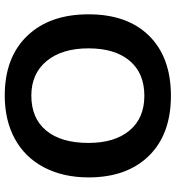

<svg xmlns="http://www.w3.org/2000/svg" viewBox="15 -753 748 818"><g transform="rotate(90 389.0 -344.0)"><path d="M735.8 -347.2Q735.8 -239.7 693.4 -158.2Q650.9 -76.7 571.8 -33.4Q492.7 9.8 387.2 9.8Q225.1 9.8 133.1 -85.7Q41 -181.2 41 -347.2Q41 -512.7 132.8 -605.5Q224.6 -698.2 388.2 -698.2Q551.8 -698.2 643.8 -604.5Q735.8 -510.7 735.8 -347.2ZM588.9 -347.2Q588.9 -458.5 536.1 -521.7Q483.4 -585 388.2 -585Q291.5 -585 238.8 -522.2Q186 -459.5 186 -347.2Q186 -233.9 240 -168.7Q293.9 -103.5 387.2 -103.5Q483.9 -103.5 536.4 -167Q588.9 -230.5 588.9 -347.2Z"/></g></svg>

Font: TypoPRO Liberation Sans
Style: Bold
Weight: 700
Designer: Steve Matteson
Foundry: Ascender Corporation
Version: Version 2.00.1